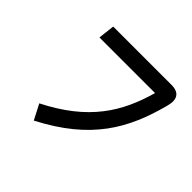

<svg xmlns="http://www.w3.org/2000/svg" viewBox="-167 -904 1135 1135"><g transform="rotate(45 400.0 -336.5)"><path d="M194 -69 243 26C560 -138 671 -337 739 -595C757 -660 736 -699 670 -699H182L170 -596H635C574 -380 469 -208 194 -69Z"/></g></svg>

Font: Smiley Sans Oblique
Style: Regular
Weight: 400
Italic angle: -8°
Designer: oooooohmygosh, Nagisa Chen, Janine Sui, Heda Shi, Jian Li
Foundry: atelierAnchor
Version: Version 2.0.1